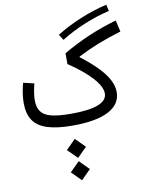

<svg xmlns="http://www.w3.org/2000/svg" viewBox="-127 -941 1113 1446"><g transform="rotate(-10 429.5 -218.0)"><path d="M306.9 174.1 379.9 246.8 452.6 174.1 379.9 101.1ZM306.9 344.7 379.9 417.5 452.6 344.7 379.9 271.7ZM788.8 -852.8Q687.3 -828.9 587 -787.7Q486.8 -746.6 398.4 -691.7L425.5 -647.9Q510.3 -700.9 606.7 -740.7Q703.1 -780.5 800.3 -803.2ZM70.1 -382.8Q47.9 -299.3 47.9 -230.5Q47.9 -148.7 81.9 -97.9Q116 -47.1 190.1 -23.6Q264.2 0 383.5 0Q563.2 0 657.7 -49.3Q752.2 -98.6 752.2 -191.9Q752.2 -237.8 727.4 -285.4Q702.6 -333 652 -385.5Q601.3 -438 523.4 -497.8V-502.7Q598.1 -541.7 679.4 -573.9Q760.7 -606 858.6 -635.5L838.6 -723.1Q730.2 -692.6 627 -648.6Q523.7 -604.5 423.3 -546.1V-463.4Q537.6 -387 600 -317.9Q662.4 -248.8 662.4 -196.8Q662.4 -143.3 593.4 -116.6Q524.4 -89.8 386.5 -89.8Q292 -89.8 236.7 -103.6Q181.4 -117.4 157.6 -149.5Q133.8 -181.6 133.8 -236.1Q133.8 -289.1 152.8 -363Z"/></g></svg>

Font: Estedad-FD-VF Thin
Style: Regular
Weight: 100
Designer: Amin Abedi
Version: Version 5.0